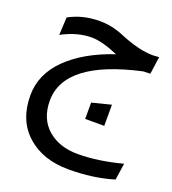

<svg xmlns="http://www.w3.org/2000/svg" viewBox="-133 -547 833 928"><g transform="rotate(20 284.0 -83.0)"><path d="M60.1 -315.9 64.9 -407.2Q134.8 -445.8 222.2 -445.8Q284.2 -445.8 341.8 -421.9Q445.8 -377.9 519 -377.9Q528.3 -377.9 550.8 -379.9L538.1 -290Q526.9 -289.1 502.9 -289.1Q126 -206.5 126 -2Q126 90.8 185.5 142.8Q245.1 194.8 340.8 194.8Q444.3 194.8 567.9 162.1L555.2 248Q451.2 279.8 324.2 279.8Q191.4 279.8 110.1 206.8Q28.8 133.8 28.8 5.9Q28.8 -103 114.5 -187.3Q200.2 -271.5 350.1 -321.8Q266.6 -357.9 211.9 -357.9Q138.7 -357.9 60.1 -315.9ZM316.9 22.9V-61L415 -85.9V22.9Z"/></g></svg>

Font: LT Superior Med
Style: Regular
Weight: 500
Designer: Daniel Lyons
Foundry: LyonsType
Version: Version 1.000